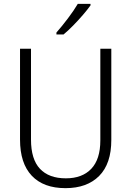

<svg xmlns="http://www.w3.org/2000/svg" viewBox="-20 -967 682 997"><path d="M558 -240Q558 -117 495 -53.5Q432 10 320 10Q206 10 145 -54.5Q84 -119 84 -242V-714H141V-242Q141 -140 187.5 -90.5Q234 -41 322 -41Q407 -41 454 -90.5Q501 -140 501 -238V-714H558ZM450 -939Q435 -918 411 -890Q387 -862 360 -834.5Q333 -807 310 -788H273V-798Q302 -831 333 -872Q364 -913 384 -947H450Z"/></svg>

Font: Noto Sans Gurmukhi SemiCondensed Light
Style: Regular
Weight: 300
Width: 4
Designer: Jelle Bosma - Monotype Design Team
Foundry: Monotype Imaging Inc.
Version: Version 2.004; ttfautohint (v1.8.4.7-5d5b)